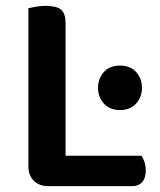

<svg xmlns="http://www.w3.org/2000/svg" viewBox="-20 -635 547 656"><path d="M145 1Q114 1 95.5 -17.5Q77 -36 77 -66V-607Q86 -609 102.5 -612Q119 -615 136 -615Q172 -615 188 -602.5Q204 -590 204 -556V-103H463Q469 -95 473.5 -82Q478 -69 478 -53Q478 -26 465.5 -12.5Q453 1 432 1ZM315 -335Q315 -367 335 -389Q355 -411 390 -411Q425 -411 445 -389Q465 -367 465 -335Q465 -303 445 -281Q425 -259 390 -259Q355 -259 335 -281Q315 -303 315 -335Z"/></svg>

Font: Baloo Bhaijaan 2 SemiBold
Style: Regular
Weight: 600
Designer: Sanskriti Dholi, Noopur Datye and Ek Type
Foundry: Ek Type
Version: Version 1.700